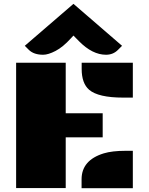

<svg xmlns="http://www.w3.org/2000/svg" viewBox="-20 -997 789 1017"><path d="M412.6 -664.6H683.6V-480H632.8Q500.5 -480 452.1 -521.5Q412.6 -555.7 412.6 -631.8ZM65.4 -664.6H328.1V-397H523.9V-269.5H328.1V-1H65.4ZM412.1 -47.4Q412.1 -148.4 529.3 -184.6Q574.2 -198.2 645 -198.2H683.6V0H412.1ZM208.5 -707Q159.7 -707 133.3 -732.4L111.3 -754.4L369.1 -976.6L626.5 -754.4L604.5 -732.4Q579.1 -707 541.5 -707Q469.2 -707 398.4 -778.8L369.1 -808.6L355 -793.5Q313.5 -747.6 274.4 -727.3Q235.4 -707 208.5 -707Z"/></svg>

Font: Plaster
Style: Regular
Weight: 400
Designer: Eben Sorkin
Foundry: Eben Sorkin
Version: Version 1.007